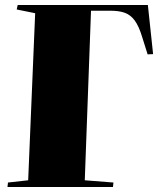

<svg xmlns="http://www.w3.org/2000/svg" viewBox="-20 -750 655 770"><path d="M10 0 12 -18 93 -27 121 -697 47 -712 51 -730H573L594 -533L572 -532L550 -602Q537 -645 520.5 -667.5Q504 -690 481 -698.5Q458 -707 423 -707H345L320 -27L435 -18L433 0Z"/></svg>

Font: Literata 72pt Black
Style: Italic
Weight: 900
Italic angle: -2°
Designer: Latin by Veronika Burian and Jose Scaglione. Greek by Irene Vlachou. Cyrillic by Vera Evstafieva
Foundry: TypeTogether
Version: Version 3.002